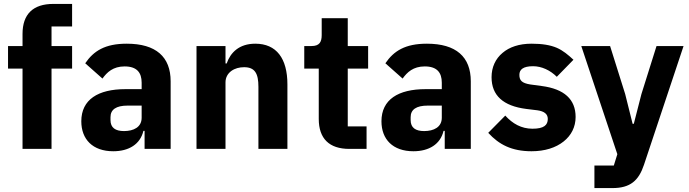

<svg xmlns="http://www.w3.org/2000/svg" viewBox="-20 -760 3515 980"><path d="M95 -410H21V-525H95V-587C95 -688 149 -740 252 -740H348V-625H243V-525H348V-410H243V0H95Z M627 -537C516 -537 458 -500 415 -437L503 -359C526 -391 557 -421 616 -421C679 -421 703 -389 703 -338V-305H620C481 -305 395 -252 395 -141C395 -49 453 12 558 12C638 12 696 -24 712 -92H718V0H851V-345C851 -470 776 -537 627 -537ZM703 -159C703 -111 662 -91 613 -91C569 -91 544 -108 544 -147V-162C544 -201 573 -221 631 -221H703V-159Z M983 0V-525H1131V-436H1137C1156 -491 1200 -537 1283 -537C1391 -537 1447 -462 1447 -329V0H1299V-317C1299 -385 1281 -417 1226 -417C1202 -417 1179 -411 1161 -398C1143 -385 1131 -365 1131 -340V0Z M1763 0C1660 0 1607 -53 1607 -153V-410H1533V-525H1570C1610 -525 1622 -545 1622 -581V-667H1755V-525H1859V-410H1755V-115H1851V0Z M2159 -537C2048 -537 1990 -500 1947 -437L2035 -359C2058 -391 2089 -421 2148 -421C2211 -421 2235 -389 2235 -338V-305H2152C2013 -305 1927 -252 1927 -141C1927 -49 1985 12 2090 12C2170 12 2228 -24 2244 -92H2250V0H2383V-345C2383 -470 2308 -537 2159 -537ZM2235 -159C2235 -111 2194 -91 2145 -91C2101 -91 2076 -108 2076 -147V-162C2076 -201 2105 -221 2163 -221H2235V-159Z M2693 12C2592 12 2527 -22 2472 -82L2559 -170C2596 -129 2641 -103 2698 -103C2757 -103 2776 -122 2776 -153C2776 -178 2758 -192 2723 -197L2666 -204C2548 -219 2489 -273 2489 -366C2489 -417 2509 -460 2545 -490C2580 -520 2630 -537 2693 -537C2748 -537 2789 -530 2822 -516C2854 -502 2880 -480 2907 -455L2822 -368C2789 -401 2745 -422 2701 -422C2650 -422 2631 -405 2631 -378C2631 -350 2643 -336 2686 -329L2745 -321C2860 -306 2918 -253 2918 -163C2918 -112 2896 -69 2857 -38C2817 -6 2761 12 2693 12Z M3331 -525H3469L3267 81C3240 162 3197 200 3106 200H3014V85H3113L3131 27L2947 -525H3094L3171 -280L3209 -128H3215L3254 -280Z"/></svg>

Font: Plexus Sans Bold
Style: Regular
Weight: 700
Version: Version 2.001;PS 002.001;hotconv 1.0.70;makeotf.lib2.5.58329